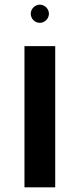

<svg xmlns="http://www.w3.org/2000/svg" viewBox="-20 -804 342 824"><path d="M112 -745C112 -724 129 -706 151 -706C172 -706 190 -724 190 -745C190 -766 172 -784 151 -784C130 -784 112 -766 112 -745ZM85 0H217V-606H85Z"/></svg>

Font: Noto Sans Hebrew Droid
Style: Bold
Weight: 700
Designer: Monotype Design Team
Foundry: Monotype Imaging Inc.
Version: Version 1.100